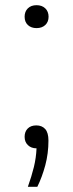

<svg xmlns="http://www.w3.org/2000/svg" viewBox="-20 -567 282 741"><path d="M87.5 154Q102 113.5 110.8 77.5Q119.5 41.5 121 5.5Q100.5 5.5 87.8 -6.8Q75 -19 75 -39Q75 -59 87 -71Q99 -83 120 -83Q142 -83 154.5 -69Q167 -55 167 -24.5Q167 25 154.8 70.8Q142.5 116.5 124 154ZM121 -458.5Q100.5 -458.5 87.8 -470.2Q75 -482 75 -502.5Q75 -522.5 87.5 -534.8Q100 -547 121 -547Q142 -547 154.8 -534.8Q167.5 -522.5 167.5 -502.5Q167.5 -482.5 154.8 -470.5Q142 -458.5 121 -458.5Z"/></svg>

Font: Encode Sans Expanded Light
Style: Regular
Weight: 300
Width: 7
Designer: Multiple Designers
Foundry: Impallari Type
Version: Version 3.000; ttfautohint (v1.8.3) -l 8 -r 50 -G 200 -x 14 